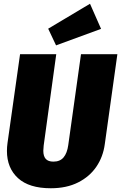

<svg xmlns="http://www.w3.org/2000/svg" viewBox="-20 -985 646 1024"><path d="M539 -217Q530 -149 494 -96Q458 -43 396.5 -12Q335 19 251 19Q135 19 76 -35Q17 -89 17 -180Q17 -201 20 -222L87 -696H280L213 -209Q211 -189 211 -181Q211 -152 224 -137.5Q237 -123 265 -123Q300 -123 319 -145.5Q338 -168 344 -211L412 -696H606ZM460 -965 519 -831 279 -743 237 -832Z"/></svg>

Font: Fira Sans Condensed Black
Style: Italic
Weight: 900
Width: 3
Italic angle: -8°
Designer: Carrois Corporate & Edenspiekermann AG
Foundry: Carrois Corporate GbR & Edenspiekermann AG
Version: Version 4.203